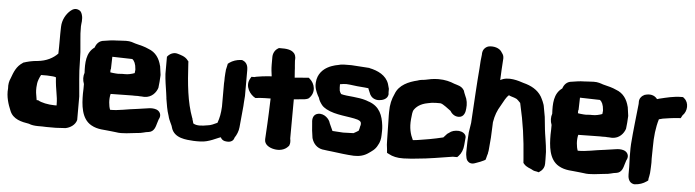

<svg xmlns="http://www.w3.org/2000/svg" viewBox="-46 -902 4077 1126"><g transform="rotate(5 1992.5 -339.0)"><path d="M5 -210C0 -161 16 -115 30 -82C49 -31 102 -21 145 -14C177 0 218 -7 249 -4H250C286 -3 322 -4 356 -7H359C389 -12 418 -32 425 -61V-199C420 -266 411 -332 411 -401L409 -459L403 -528C400 -554 399 -581 399 -610C399 -624 407 -652 398 -679C394 -691 390 -699 379 -704C358 -714 342 -705 330 -695C305 -674 284 -638 283 -597C281 -545 283 -492 281 -439C255 -412 216 -390 162 -385C132 -383 104 -376 80 -368L78 -366C42 -343 29 -309 15 -270C7 -253 3 -233 5 -210ZM172 -251V-252C173 -265 182 -289 191 -305C215 -306 240 -305 261 -303C270 -302 274 -301 279 -299C284 -220 297 -194 297 -142V-135H284C249 -135 205 -144 187 -156H178L173 -186C170 -201 168 -222 172 -251Z M444 -340C437 -320 437 -297 446 -274C446 -255 446 -236 445 -218V-217C445 -153 450 -71 510 -37C550 -14 589 -18 632 -12L658 -9C696 -2 744 -12 779 -15C810 -16 829 -26 848 -27C882 -31 888 -65 893 -81C897 -91 900 -107 903 -110C915 -134 902 -156 881 -163C866 -168 848 -168 832 -165C817 -163 797 -160 770 -156C713 -150 661 -136 612 -137C603 -159 599 -199 607 -230H609C637 -230 704 -231 734 -232C743 -232 753 -231 767 -232C775 -231 783 -231 788 -231C792 -231 796 -231 803 -230H807C849 -231 874 -262 883 -290C886 -314 888 -338 889 -363V-367C887 -385 884 -401 882 -417V-418L881 -420C871 -461 849 -497 804 -513C783 -523 759 -529 726 -537C714 -541 695 -549 670 -548C650 -548 627 -545 614 -545C587 -545 563 -540 542 -537C513 -535 497 -515 490 -493C441 -459 441 -397 444 -340ZM594 -356V-372L596 -375L598 -448L716 -445C727 -437 737 -419 739 -386V-382C738 -378 738 -372 737 -364C722 -358 697 -352 680 -353C656 -354 644 -350 629 -352H628C615 -353 605 -354 594 -356Z M917 -375C919 -341 926 -297 931 -265C933 -251 935 -239 935 -235V-232C941 -198 945 -165 957 -131C963 -103 980 -80 982 -66L983 -65V-63C1002 -3 1072 -1 1116 2H1118C1129 2 1141 3 1156 2C1206 1 1253 -28 1273 -33C1284 -8 1313 -11 1320 -11C1331 -11 1349 -18 1353 -37L1354 -39C1365 -55 1375 -78 1377 -101C1381 -143 1385 -185 1389 -228L1390 -247L1393 -287V-305C1394 -317 1392 -326 1393 -331V-440C1393 -455 1390 -482 1363 -493L1358 -495H1352C1326 -494 1302 -485 1285 -473L1276 -466L1274 -456C1274 -453 1270 -440 1268 -429V-425C1268 -422 1265 -400 1265 -384C1265 -370 1265 -358 1264 -350V-213C1262 -173 1257 -147 1246 -116C1227 -107 1209 -98 1189 -96H1188C1161 -91 1126 -86 1105 -100C1103 -108 1101 -116 1098 -124V-127L1096 -131C1062 -222 1052 -325 1045 -452V-459L1040 -465C1024 -488 994 -494 982 -498C957 -507 935 -495 924 -484L917 -476Z M1414 -390C1388 -344 1423 -296 1455 -280L1481 -283C1499 -285 1521 -284 1544 -285C1540 -152 1536 -102 1533 -46V-43C1532 -12 1563 4 1590 9C1619 15 1653 9 1673 -15L1676 -18L1678 -23C1685 -42 1679 -58 1679 -62C1679 -124 1680 -177 1680 -288V-292C1701 -294 1723 -296 1743 -298C1744 -298 1761 -301 1767 -306C1808 -344 1791 -396 1764 -419L1756 -426L1745 -425C1745 -425 1729 -423 1723 -423H1721C1704 -421 1690 -420 1674 -419C1673 -432 1672 -446 1671 -460C1671 -478 1667 -501 1667 -517V-522C1667 -524 1671 -544 1658 -561V-562H1657C1641 -581 1612 -585 1573 -584H1567L1562 -581C1543 -570 1533 -549 1533 -528V-483C1533 -458 1536 -437 1539 -415C1535 -415 1528 -414 1522 -414C1501 -413 1473 -409 1450 -405L1438 -402H1421Z M1799 -166C1801 -134 1804 -103 1809 -75L1810 -73V-72C1819 -44 1839 -19 1876 -13H1879C1887 -12 1912 -8 1927 -7C1974 -1 2017 5 2059 7C2091 8 2120 1 2145 -17C2160 -28 2182 -40 2195 -67C2206 -84 2211 -107 2211 -128C2211 -142 2213 -162 2210 -184C2203 -242 2185 -294 2120 -317H2119C2112 -319 2106 -322 2103 -323H2101L2100 -324C2076 -331 2054 -334 2026 -337C2004 -339 1969 -342 1954 -347C1950 -351 1947 -358 1944 -366C1943 -375 1941 -392 1942 -404C1949 -405 1955 -406 1963 -407C1969 -407 1976 -408 1979 -408C2007 -407 2033 -401 2069 -399C2080 -398 2096 -397 2110 -395C2110 -395 2111 -393 2111 -392V-391L2125 -358L2126 -357C2136 -339 2157 -329 2179 -331C2198 -332 2228 -341 2231 -369V-371C2231 -373 2231 -375 2230 -381V-402C2228 -411 2225 -421 2222 -431C2205 -480 2156 -503 2107 -513L2106 -514L2000 -521H1991C1970 -521 1940 -522 1920 -515C1919 -514 1910 -514 1906 -512H1905C1892 -508 1877 -504 1861 -495C1837 -482 1803 -454 1800 -402C1797 -371 1809 -347 1818 -328L1826 -314C1829 -301 1837 -287 1848 -273C1856 -263 1866 -257 1876 -251C1932 -220 2013 -221 2063 -206C2076 -201 2082 -197 2084 -188V-177C2084 -177 2084 -175 2083 -173V-172L2082 -171C2078 -154 2080 -155 2075 -142C2066 -136 2057 -131 2046 -125L1985 -123L1922 -127L1902 -171C1897 -194 1866 -227 1829 -220C1800 -214 1796 -187 1799 -166Z M2243 -246 2244 -204 2246 -99C2246 -84 2247 -66 2250 -49L2252 -27L2264 -21C2285 -9 2315 -2 2347 -3H2355L2370 -4C2385 -4 2406 -6 2423 -8C2505 -15 2565 -27 2638 -38H2664L2672 -46C2688 -63 2697 -86 2699 -112L2703 -157V-160C2701 -179 2681 -190 2661 -192C2637 -193 2618 -188 2603 -175L2594 -169L2573 -146C2542 -139 2522 -134 2493 -129C2466 -125 2427 -117 2401 -115H2396C2380 -148 2370 -185 2375 -237C2377 -263 2380 -281 2384 -289C2397 -310 2421 -330 2465 -338C2483 -342 2494 -344 2514 -344H2539C2546 -343 2559 -336 2571 -327C2579 -321 2592 -312 2601 -305C2608 -293 2624 -274 2651 -274C2685 -274 2691 -309 2692 -326C2695 -352 2692 -378 2679 -403C2674 -416 2671 -421 2669 -430L2667 -433C2653 -456 2627 -459 2610 -465C2584 -476 2554 -484 2515 -484C2483 -484 2459 -478 2435 -473C2421 -472 2406 -470 2393 -465C2343 -453 2286 -430 2266 -375C2251 -343 2243 -312 2243 -266Z M2715 -96C2715 -76 2713 -63 2718 -42C2719 -35 2722 -23 2733 -15C2746 -5 2761 -7 2775 -13C2795 -20 2811 -26 2822 -32L2831 -37L2834 -47C2836 -57 2840 -69 2842 -76V-79C2843 -83 2846 -97 2846 -109C2851 -159 2852 -177 2854 -235L2855 -260C2862 -302 2873 -330 2892 -361C2908 -389 2918 -412 2935 -426C2938 -424 2943 -422 2946 -421C2960 -416 2966 -416 2982 -408C2986 -406 2994 -397 3005 -386V-382L3006 -379C3031 -270 3043 -186 3052 -64L3054 -38L3059 -32C3074 -14 3098 -9 3106 -4C3117 4 3131 5 3137 6L3148 9L3157 2C3173 -9 3181 -26 3181 -44V-70L3180 -114C3177 -159 3165 -218 3162 -249V-252C3162 -254 3161 -256 3161 -259V-260L3155 -318L3145 -373C3143 -394 3127 -424 3121 -435C3098 -473 3058 -494 3014 -505C2986 -514 2922 -537 2876 -510C2877 -546 2880 -588 2883 -637V-639C2883 -651 2880 -660 2872 -670C2856 -701 2816 -705 2793 -701C2784 -699 2774 -694 2766 -684C2759 -675 2757 -666 2756 -656V-650C2753 -626 2750 -600 2749 -568C2741 -474 2736 -374 2730 -279L2728 -245C2725 -226 2722 -205 2719 -187V-185C2716 -147 2715 -118 2715 -96Z M3197 -340C3190 -320 3190 -297 3199 -274C3199 -255 3199 -236 3198 -218V-217C3198 -153 3203 -71 3263 -37C3303 -14 3342 -18 3385 -12L3411 -9C3449 -2 3497 -12 3532 -15C3563 -16 3582 -26 3601 -27C3635 -31 3641 -65 3646 -81C3650 -91 3653 -107 3656 -110C3668 -134 3655 -156 3634 -163C3619 -168 3601 -168 3585 -165C3570 -163 3550 -160 3523 -156C3466 -150 3414 -136 3365 -137C3356 -159 3352 -199 3360 -230H3362C3390 -230 3457 -231 3487 -232C3496 -232 3506 -231 3520 -232C3528 -231 3536 -231 3541 -231C3545 -231 3549 -231 3556 -230H3560C3602 -231 3627 -262 3636 -290C3639 -314 3641 -338 3642 -363V-367C3640 -385 3637 -401 3635 -417V-418L3634 -420C3624 -461 3602 -497 3557 -513C3536 -523 3512 -529 3479 -537C3467 -541 3448 -549 3423 -548C3403 -548 3380 -545 3367 -545C3340 -545 3316 -540 3295 -537C3266 -535 3250 -515 3243 -493C3194 -459 3194 -397 3197 -340ZM3347 -356V-372L3349 -375L3351 -448L3469 -445C3480 -437 3490 -419 3492 -386V-382C3491 -378 3491 -372 3490 -364C3475 -358 3450 -352 3433 -353C3409 -354 3397 -350 3382 -352H3381C3368 -353 3358 -354 3347 -356Z M3672 -128C3673 -105 3674 -85 3674 -68V-25C3674 -11 3676 24 3710 30H3715C3741 29 3765 20 3782 8L3792 1L3793 -11C3794 -17 3798 -31 3799 -44V-46C3799 -51 3801 -69 3801 -81C3802 -98 3802 -113 3801 -129C3802 -153 3801 -170 3802 -195C3802 -259 3808 -312 3823 -362C3830 -364 3836 -365 3846 -368C3872 -372 3903 -377 3935 -379L3950 -380L3959 -397C3987 -423 3990 -474 3960 -498L3953 -504H3944C3898 -504 3854 -492 3820 -484H3819C3812 -482 3807 -480 3802 -479C3784 -503 3756 -506 3730 -498H3728L3727 -497C3721 -494 3713 -490 3707 -482C3700 -474 3698 -466 3697 -457V-442C3689 -363 3679 -285 3673 -203L3672 -179Z"/></g></svg>

Font: Vapor
Style: Blk
Weight: 900
Foundry: Cannot Into Space Fonts
Version: Version 0.179